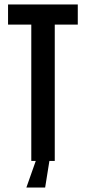

<svg xmlns="http://www.w3.org/2000/svg" viewBox="-20 -720 384 859"><path d="M120 -610H16V-700H328V-610H225V0H201L182 119H98L140 0H120Z"/></svg>

Font: Piscolabis
Style: Regular
Weight: 400
Designer: Ariel Martín Pérez
Foundry: Tunera Type Foundry
Version: Version 1.000